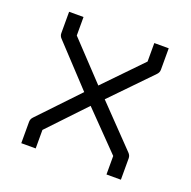

<svg xmlns="http://www.w3.org/2000/svg" viewBox="-103 -699 746 751"><g transform="rotate(20 270.0 -324.0)"><path d="M266 -281 121 -128V-51H61V-140Q61 -152 70 -161L224 -323L70 -488Q61 -497 61 -509V-598H121V-521L267 -366L416 -520V-597H476V-508Q476 -496 467 -487L309 -324L467 -160Q476 -151 476 -139V-50H416V-127Z"/></g></svg>

Font: 3270 Nerd Font
Style: Regular
Weight: 400
Monospace: yes
Version: Version 3.0.1;Nerd Fonts 3.3.0